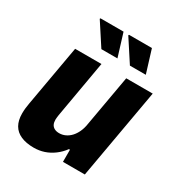

<svg xmlns="http://www.w3.org/2000/svg" viewBox="-174 -843 908 973"><g transform="rotate(30 280.0 -356.5)"><path d="M165 12Q121 12 90 -1.5Q59 -15 43.5 -42Q28 -69 28 -109Q28 -124 29.5 -139Q31 -154 34 -170L97 -527H251L193 -195Q192 -187 191 -180Q190 -173 190 -167Q190 -150 195.5 -139Q201 -128 212.5 -122Q224 -116 240 -116Q259 -116 276 -124Q293 -132 306.5 -146.5Q320 -161 329.5 -181.5Q339 -202 343 -227L396 -527H551L458 0H330V-71H324Q305 -45 279.5 -26Q254 -7 225.5 2.5Q197 12 165 12ZM380 -592 296 -721 298 -725H432L473 -592ZM213 -592 129 -721 131 -725H266L307 -592Z"/></g></svg>

Font: Archivo SemiCondensed ExtraBold
Style: Italic
Weight: 800
Width: 4
Italic angle: -10°
Designer: Hector Gatti
Foundry: Omnibus-Type
Version: Version 2.001